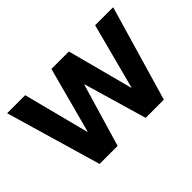

<svg xmlns="http://www.w3.org/2000/svg" viewBox="-95 -747 978 978"><g transform="rotate(-45 393.5 -258.0)"><path d="M162.1 0 11.7 -515.6H141.6L233.4 -159.7H235.4L330.6 -515.6H456.5L550.3 -160.6H552.2L645.5 -515.6H775.4L625 0H494.1L394.5 -340.8H392.6L292 0Z"/></g></svg>

Font: Inter Display Semi Bold
Style: Regular
Weight: 600
Designer: Rasmus Andersson
Foundry: rsms
Version: Version 4.000;git-37864ae